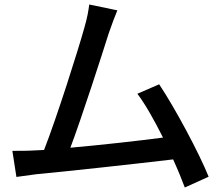

<svg xmlns="http://www.w3.org/2000/svg" viewBox="-20 -795 977 854"><path d="M35 -124 53 -8C83 -12 116 -17 141 -20C271 -32 591 -67 750 -86C771 -40 789 4 802 39L908 -9C865 -116 758 -315 688 -420L591 -378C626 -332 667 -259 705 -183C598 -169 429 -150 293 -138C343 -270 434 -553 464 -648C479 -692 491 -722 502 -749L377 -775C373 -746 369 -719 355 -671C327 -570 232 -271 176 -128C161 -127 147 -127 135 -126C105 -124 66 -124 35 -124Z"/></svg>

Font: GenEiGothic-pro-SemiBold
Style: Regular
Weight: 500
Designer: Ryoko NISHIZUKA (kana & ideographs); Paul D. Hunt (Latin, Greek & Cyrillic); Wenlong ZHANG (bopomofo); Sandoll Communica
Foundry: Adobe Systems Incorporated; o_tamon
Version: Version 1.000.140830